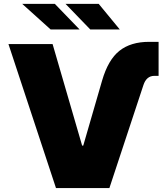

<svg xmlns="http://www.w3.org/2000/svg" viewBox="-20 -950 844 970"><path d="M495.7 -542.6Q526.3 -648.1 583.5 -693.4Q640.6 -738.6 733 -738.6H781.2V-566.8H759.9Q719.8 -566.8 704.5 -519.9L532.7 0H262.8L22.7 -727.3H245.7L394.9 -214.5H400.6ZM585.2 -801.1H436.1L311.1 -930.4H478.7ZM382.1 -801.1H235.8L92.3 -930.4H257.1Z"/></svg>

Font: Inter UI Black
Style: Regular
Weight: 900
Designer: Rasmus Andersson
Foundry: rsms
Version: 3.2;8d6f07862